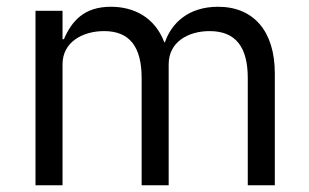

<svg xmlns="http://www.w3.org/2000/svg" viewBox="-20 -548 913 568"><path d="M165 0V-358C165 -424 225 -456 288 -456C364 -456 399 -409 399 -317V0H479V-358C479 -424 537 -456 600 -456C678 -456 713 -408 713 -317V0H793V-331C793 -456 730 -528 625 -528C537 -528 487 -479 468 -423H466C438 -497 376 -528 308 -528C228 -528 192 -485 169 -432H165V-516H85V0Z"/></svg>

Font: IBM Plex Thai Looped
Style: Regular
Weight: 400
Designer: Mike Abbink, Paul van der Laan, Pieter van Rosmalen, Ben Mitchell, Mark Frömberg
Foundry: Bold Monday
Version: Version 1.0